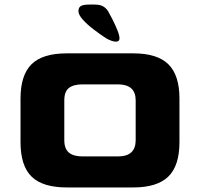

<svg xmlns="http://www.w3.org/2000/svg" viewBox="-20 -822 877 842"><path d="M273 0Q167 0 118.5 -47.5Q70 -95 70 -199V-390Q70 -492 118 -540Q166 -588 273 -588H565Q670 -588 718.5 -540Q767 -492 767 -390V-199Q767 -95 718 -47.5Q669 0 565 0ZM342 -136H497Q575 -136 575 -207V-382Q575 -452 497 -452H342Q302 -452 282 -436Q262 -420 262 -382V-207Q262 -170 282 -153Q302 -136 342 -136ZM504 -654Q504 -667 494.5 -690.5Q485 -714 473 -737.5Q461 -761 454 -773Q445 -787 431.5 -794.5Q418 -802 394 -802H373Q345 -802 334.5 -795.5Q324 -789 324 -773Q324 -757 343.5 -735.5Q363 -714 390.5 -693Q418 -672 444 -655Q455 -648 469.5 -643Q484 -638 494 -640Q504 -642 504 -654Z"/></svg>

Font: Goldman
Style: Bold
Weight: 700
Designer: Jaikishan Patel
Version: Version 1.000; ttfautohint (v1.8.3)